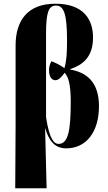

<svg xmlns="http://www.w3.org/2000/svg" viewBox="-20 -789 582 1034"><path d="M62 225H231L223 -98H224C248 -12 291 10 336 10C446 10 513 -80 513 -217C513 -350 443 -400 359 -414V-417C423 -439 481 -479 481 -587C481 -681 433 -769 278 -769C131 -769 64 -681 64 -544V-114ZM295 -14C273 -14 246 -36 228 -158V-608C228 -724 242 -759 282 -759C325 -759 341 -710 341 -572C341 -505 339 -465 327 -422C304 -439 275 -453 257 -459C247 -443 244 -424 244 -411C244 -369 263 -357 279 -357C297 -357 316 -380 328 -397C349 -376 361 -331 361 -242C361 -80 346 -14 295 -14Z"/></svg>

Font: Noto Serif Display ExtraCondensed Black
Style: Regular
Weight: 900
Width: 2
Designer: Monotype Design Team
Foundry: Monotype Imaging Inc.
Version: Version 2.009